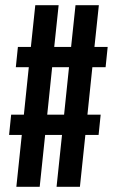

<svg xmlns="http://www.w3.org/2000/svg" viewBox="-20 -720 450 740"><path d="M219 -200H154L133 0H43L64 -200H15L23 -278H72L91 -461H41L49 -539H99L116 -700H206L189 -539H254L271 -700H361L344 -539H395L387 -461H336L317 -278H368L360 -200H309L288 0H198ZM162 -278H227L246 -461H181Z"/></svg>

Font: SVN-Bebas Neue
Style: Bold
Weight: 700
Designer: Ryoichi Tsunekawa
Foundry: Ryoichi Tsunekawa
Version: Version 1.300; ttfautohint (v1.7.9-c794)